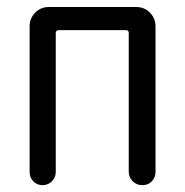

<svg xmlns="http://www.w3.org/2000/svg" viewBox="-20 -540 540 560"><path d="M66.4 -38.1V-462.9Q66.4 -486.3 82.5 -502.9Q98.6 -519.5 122.1 -519.5H377.9Q401.4 -519.5 417.5 -502.9Q433.6 -486.3 433.6 -462.9V-39.1Q433.6 -22.5 422.9 -11.2Q412.1 0 395 0Q377.9 0 366.7 -11.7Q355.5 -23.4 355.5 -39.1V-444.3Q355.5 -452.1 346.7 -452.1H151.4Q143.6 -452.1 142.6 -444.3V-38.1Q142.6 -22.5 131.3 -11.2Q120.1 0 104 0Q87.9 0 77.1 -11.2Q66.4 -22.5 66.4 -38.1Z"/></svg>

Font: Rounded Mgen+ 1m regular
Style: Regular
Weight: 400
Designer: [Source Han Sans]
Ryoko NISHIZUKA  (kana & ideographs); Paul D. Hunt (Latin, Greek & Cyrillic); Wenlong ZHANG  (bopomofo
Version: Version 1.059.20150602